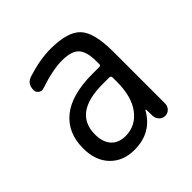

<svg xmlns="http://www.w3.org/2000/svg" viewBox="-146 -656 792 792"><g transform="rotate(-45 250.0 -260.0)"><path d="M304.7 -275.4Q134.8 -275.4 134.8 -150.4Q134.8 -105.5 157.2 -81.1Q179.7 -56.6 219.7 -56.6Q278.3 -56.6 315.4 -105Q352.5 -153.3 352.5 -240.2V-265.6Q352.5 -274.4 343.8 -275.4ZM205.1 9.8Q139.6 9.8 99.6 -31.7Q59.6 -73.2 59.6 -144.5Q59.6 -235.4 121.1 -285.2Q182.6 -335 304.7 -335H343.8Q352.5 -335 352.5 -342.8V-360.4Q352.5 -417 330.6 -439.9Q308.6 -462.9 254.9 -462.9Q200.2 -462.9 119.1 -435.5Q107.4 -430.7 96.2 -438.5Q85 -446.3 85 -459Q85 -497.1 119.1 -506.8Q193.4 -530.3 254.9 -530.3Q354.5 -530.3 392.1 -490.2Q429.7 -450.2 429.7 -339.8V-36.1Q429.7 -21.5 419.4 -10.7Q409.2 0 394 0Q378.9 0 368.7 -10.7Q358.4 -21.5 357.4 -36.1L356.4 -74.2Q356.4 -75.2 355.5 -75.2Q353.5 -75.2 352.5 -74.2Q305.7 9.8 205.1 9.8Z"/></g></svg>

Font: Rounded Mgen+ 2m regular
Style: Regular
Weight: 400
Designer: [Source Han Sans]
Ryoko NISHIZUKA  (kana & ideographs); Paul D. Hunt (Latin, Greek & Cyrillic); Wenlong ZHANG  (bopomofo
Version: Version 1.059.20150602